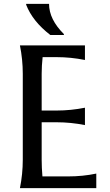

<svg xmlns="http://www.w3.org/2000/svg" viewBox="-20 -972 566 992"><path d="M115.2 -952.1H233.4Q233.4 -872.1 310.1 -795.9V-791H240.2Q148.4 -861.8 115.2 -947.3ZM83 0Q97.7 -73.2 97.7 -146.5V-590.8Q97.7 -664.1 83 -737.3H418.9V-662.1Q345.7 -676.8 272.5 -676.8H200.2Q195.3 -631.8 195.3 -590.8V-400.9H272.5Q345.7 -400.9 418.9 -415.5V-325.7Q345.7 -340.3 272.5 -340.3H195.3V-146.5Q195.3 -105.5 199.2 -60.5H331.1Q408.2 -60.5 477.5 -75.2V0Z"/></svg>

Font: Classica
Style: Book
Weight: 400
Version: Version 1.001